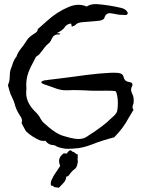

<svg xmlns="http://www.w3.org/2000/svg" viewBox="-20 -720 715 929"><path d="M524.9 -62 525.9 -60.5 526.4 -62ZM194.8 -331.1 203.6 -332 212.9 -333.5 249.5 -337.9 284.7 -342.3 341.8 -349.6 398.9 -357.4Q465.3 -365.7 513.7 -367.7Q522.5 -368.2 530.3 -368.2Q542 -368.2 551.8 -367.2Q575.2 -364.7 578.6 -345.7Q583 -326.2 604.5 -323.2Q621.1 -320.8 621.1 -311Q621.1 -307.6 619.1 -303.2Q614.3 -295.4 614.3 -286.1Q614.3 -275.4 621.1 -263.2Q627 -251 627 -233.9Q627 -227.1 626 -219.7L623.5 -212.9L621.6 -205.6Q621.1 -203.1 621.1 -201.2Q621.1 -195.8 625 -190.9Q626 -190.4 626 -189.5Q626 -188.5 625 -186.5L623 -183.1L621.1 -180.7L611.8 -164.6L602.1 -148.9Q578.1 -102.1 532.7 -55.7Q469.2 -39.1 423.3 -20.5Q377.9 -2.9 339.4 -1.5L325.7 -0.5L313 0H308.1Q295.9 0 286.1 -2Q262.2 -6.3 252 -12.7Q248.5 -15.1 245.1 -16.6Q241.2 -18.1 237.8 -18.1Q214.4 -18.1 199.7 -39.1Q194.3 -38.1 189.5 -38.1Q178.7 -38.1 169.4 -42.5Q133.3 -59.1 108.4 -82.5Q104.5 -86.4 102.5 -90.3Q92.8 -106.9 88.4 -116.2L85.4 -123Q85 -125.5 85 -127.4V-129.4Q86.4 -132.8 86.4 -136.7Q86.4 -147 76.7 -160.6Q57.6 -188.5 50.3 -219.2Q47.9 -228 41.5 -242.2L30.8 -265.6L24.4 -285.6L19 -305.7Q18.6 -306.6 18.6 -308.1Q18.6 -310.1 20 -312.5Q25.4 -323.2 26.4 -338.4L27.3 -351.1L27.8 -364.3Q28.8 -376 31.2 -382.8L37.1 -398.9L42.5 -415Q49.3 -434.1 59.6 -445.8Q64 -461.9 80.1 -483.4L93.8 -501Q101.1 -511.2 106 -519Q115.7 -536.1 129.9 -545.9L137.2 -551.3L145.5 -557.1Q162.1 -566.4 162.1 -575.2V-577.1Q162.1 -578.6 164.1 -581.1L167 -582.5L168.9 -584.5L209 -620.1Q256.8 -663.1 310.5 -685.5Q335.9 -696.8 359.9 -696.8Q380.4 -696.8 399.4 -688.5Q417 -700.2 443.4 -700.2Q448.2 -700.2 453.1 -699.7Q504.9 -695.8 564.9 -682.1Q590.3 -676.3 597.7 -659.2Q598.1 -657.7 598.1 -656.2Q598.1 -653.3 596.2 -651.4Q593.8 -647.5 587.4 -647.5H581.5Q568.8 -647.5 556.2 -648.9L536.6 -652.3L516.6 -655.8Q514.2 -656.2 511.7 -656.2Q498 -656.2 490.7 -646L488.3 -641.6L486.3 -637.2Q483.4 -621.6 455.6 -619.1L417 -615.7L379.4 -612.8Q354 -610.8 344.7 -599.1Q343.3 -597.2 337.9 -594.7L333 -593.3L327.1 -590.8Q326.7 -595.2 325.7 -599.1L324.7 -605.5H318.4Q300.3 -600.6 293.5 -588.9Q284.2 -573.7 255.4 -560.1L260.7 -559.1L264.6 -558.6L272 -557.6Q271 -553.7 266.6 -553.2L263.2 -552.7L259.3 -553.2Q244.6 -553.2 235.8 -541.5L230.5 -532.7L226.6 -523.9Q220.7 -513.2 212.4 -507.3Q205.1 -502.4 197.8 -492.7L191.4 -484.4L185.5 -476.1L178.7 -468.3L172.9 -460.4Q165.5 -451.2 156.2 -446.8L154.3 -444.8L152.8 -442.9L127.4 -393.1Q106.9 -351.6 106.9 -310.1Q106.9 -301.8 107.9 -293.5L106.9 -277.3V-261.2Q111.3 -218.3 149.4 -180.7Q169.4 -161.6 176.8 -144.5Q180.2 -138.7 186 -131.3L192.4 -125L199.2 -119.1Q234.4 -86.4 266.1 -70.3Q273.9 -66.4 286.1 -62.5L308.6 -56.2Q321.8 -52.2 341.8 -48.8Q351.1 -47.4 359.4 -47.4Q387.2 -47.4 405.8 -62.5Q411.1 -66.4 420.9 -72.8L436.5 -82.5L475.6 -110.8Q498 -127.9 511.7 -141.6L524.4 -153.3Q532.7 -160.2 536.6 -165Q545.9 -175.8 547.4 -184.6Q550.3 -204.1 550.3 -221.7Q550.3 -251 542.5 -273.9Q542.5 -274.4 538.6 -279.3Q522 -281.2 499 -281.2H489.7Q471.7 -280.8 454.1 -280.8Q436.5 -280.8 419.9 -281.2L391.6 -282.7L362.8 -283.7Q348.6 -284.2 336.4 -284.2Q319.8 -284.2 305.7 -283.2H298.3Q275.9 -283.2 253.4 -291L223.6 -301.8L193.8 -312Q180.2 -316.4 179.7 -323.7Q185.1 -329.1 194.8 -331.1ZM356 27.8Q356.4 31.2 356.4 35.6L356 43.9Q355.5 47.4 355.5 50.3Q355.5 56.2 356.9 60.5L355 71.3Q354 77.1 352.5 81.5Q348.6 93.3 339.4 99.6Q331.5 105 324.7 113.3L318.8 120.6L313 128.4Q309.6 133.8 302.2 133.8H301.3L300.3 138.7L299.3 143.1Q296.4 155.3 287.6 164.6L276.4 176.3L265.1 188.5Q256.8 187 239.3 184.6L238.8 179.7L232.9 178.7L226.6 177.7Q225.6 172.9 225.6 168.5Q225.6 158.7 229.5 150.9Q238.8 129.9 249 116.2Q253.9 109.9 260.3 99.6L271 83L268.6 74.7L266.6 66.9Q265.6 62.5 265.6 58.6Q265.6 39.6 286.6 22.9Q287.6 22.5 290.5 22H293L294.9 22.5L298.8 22.9L302.2 23.4L312 11.7Q315.9 7.3 320.3 7.3Q324.2 7.3 328.6 11.7L331.5 14.6H333Q337.4 14.6 341.3 19Q347.7 24.9 356 27.8Z"/></svg>

Font: Kurland
Style: Regular
Weight: 400
Designer: GGBot
Version: 0.22